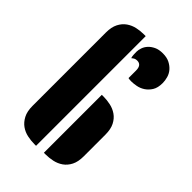

<svg xmlns="http://www.w3.org/2000/svg" viewBox="-217 -813 900 900"><g transform="rotate(45 233.0 -362.5)"><path d="M199 1H188Q165 1 141.5 -4Q118 -9 99 -22.5Q80 -36 67.5 -59.5Q55 -83 55 -120V-606Q55 -642 67 -665.5Q79 -689 98.5 -702.5Q118 -716 141 -721Q164 -726 187 -726H199ZM248 -386H260Q282 -386 305.5 -381Q329 -376 348.5 -362.5Q368 -349 380 -325.5Q392 -302 392 -266V-122Q392 -86 380 -62.5Q368 -39 348.5 -25.5Q329 -12 305.5 -7Q282 -2 260 -2H248ZM411 -627Q411 -595 399 -576Q387 -557 370 -546Q353 -535 334 -531.5Q315 -528 301 -528Q289 -528 281 -530V-580Q281 -617 252 -617Q243 -617 237 -614Q231 -611 224 -605Q221 -613 220.5 -625Q220 -637 220 -644Q220 -656 225 -670.5Q230 -685 241 -697Q252 -709 269.5 -717.5Q287 -726 313 -726Q340 -726 358.5 -716.5Q377 -707 389 -693Q401 -679 406 -661Q411 -643 411 -627Z"/></g></svg>

Font: Kenia
Style: Regular
Weight: 400
Designer: Julia Petretta
Foundry: Julia Petretta
Version: Version 1.001